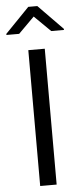

<svg xmlns="http://www.w3.org/2000/svg" viewBox="-93 -990 434 1024"><g transform="rotate(-5 124.0 -478.5)"><path d="M167.6 -727.3V0H79.5V-727.3ZM38.4 -818.2 123.6 -903.4 210.2 -818.2H278.4V-823.9L147.7 -957.4H99.4L-29.8 -823.9V-818.2Z"/></g></svg>

Font: Inter UI
Style: Regular
Weight: 400
Designer: Rasmus Andersson
Foundry: rsms
Version: Version 2.2